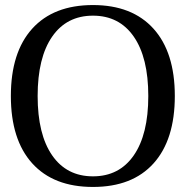

<svg xmlns="http://www.w3.org/2000/svg" viewBox="-20 -730 735 760"><path d="M23 -350Q23 -523 107.5 -616.5Q192 -710 348 -710Q503 -710 587.5 -616.5Q672 -523 672 -350Q672 -177 588 -83.5Q504 10 348 10Q192 10 107.5 -83.5Q23 -177 23 -350ZM567 -350Q567 -502 509.5 -585Q452 -668 348 -668Q244 -668 186.5 -585Q129 -502 129 -350Q129 -198 186.5 -115Q244 -32 348 -32Q452 -32 509.5 -115Q567 -198 567 -350Z"/></svg>

Font: Fahkwang
Style: Regular
Weight: 400
Version: Version 1.000; ttfautohint (v1.6)